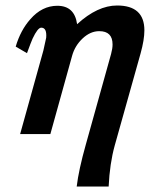

<svg xmlns="http://www.w3.org/2000/svg" viewBox="-20 -478 569 698"><path d="M242.2 -275.4 163.1 9.3H53.2L137.7 -294.4Q141.6 -309.6 147.9 -340.8Q150.9 -377.4 129.9 -377.4Q117.2 -377.4 98.6 -337.9Q92.3 -323.7 78.1 -284.7L37.1 -308.6Q54.7 -368.2 90.3 -408.2Q132.8 -457 188.5 -457Q251 -457 260.3 -390.1Q334.5 -458 405.8 -458Q504.9 -458 504.9 -367.7Q504.9 -333.5 491.2 -284.2L397 51.3Q378.9 116.7 375 200.2H258.8Q266.1 139.2 292 47.4L383.8 -281.7Q389.2 -301.3 389.2 -316.4Q389.2 -364.7 340.8 -364.7Q308.6 -364.7 280.5 -338.4Q252.4 -312 242.2 -275.4Z"/></svg>

Font: Accordance
Style: Bold-Italic
Weight: 700
Italic angle: -11°
Version: Version 1.2 (build January 31, 2020) Miklal Software Solutio